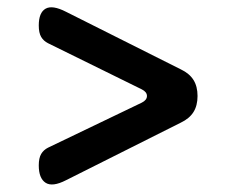

<svg xmlns="http://www.w3.org/2000/svg" viewBox="-20 -590 640 520"><path d="M159 -102Q122 -83 103.5 -95Q85 -107 85 -142Q85 -162 91.5 -173Q98 -184 110 -190L364 -312Q378 -319 378 -330Q378 -341 364 -348L110 -473Q98 -479 91.5 -490Q85 -501 85 -521Q85 -556 103.5 -566.5Q122 -577 159 -558L470 -402Q493 -391 504 -373.5Q515 -356 515 -330Q515 -304 504 -286.5Q493 -269 470 -258Z"/></svg>

Font: Maple Mono Normal
Style: Regular
Weight: 400
Monospace: yes
Designer: subframe7536
Version: Version 7.000